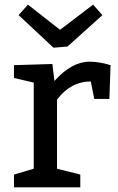

<svg xmlns="http://www.w3.org/2000/svg" viewBox="-20 -805 505 825"><path d="M238 -677 380 -785 420 -740 270 -605 210 -600 60 -740 100 -785ZM205 -530 214 -457Q288 -540 365 -540Q387 -540 409.5 -536Q432 -532 444 -528L455 -525L450 -380H385L370 -455Q284 -455 225 -377V-80L325 -55V0H40V-55L125 -80V-450L40 -470V-525Z"/></svg>

Font: Bitter
Style: Regular
Weight: 400
Designer: Sol Matas
Foundry: Sol Matas
Version: Version 1.300;PS 001.300;hotconv 1.0.70;makeotf.lib2.5.58329